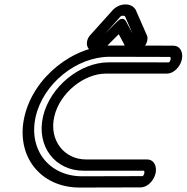

<svg xmlns="http://www.w3.org/2000/svg" viewBox="-20 -808 830 853"><path d="M749.1 -605C749 -605 640.7 -605.8 479.2 -605.8C304 -605.8 128.9 -464.4 88.7 -290.3C48.5 -116.2 158.3 25.2 333.5 25.2C495.1 25.2 603.7 24.5 603.7 24.5C638 24.5 664.3 -8.5 671 -37.6C677.7 -66.7 666.7 -99.6 632.3 -99.6C632.3 -99.6 473.8 -99.6 362.3 -99.6C265.1 -99.6 196.9 -185.1 221.2 -290.3C245.5 -395.5 353.1 -481 450.3 -481C561.9 -481 720.3 -481 720.3 -481C754.7 -481 780.9 -513.9 787.7 -543C794.4 -572.1 783.3 -605 749.1 -605ZM736.4 -555.1C737.4 -553.9 739.2 -549.7 737.7 -543C736.1 -536.1 732 -531.8 730.8 -530.9C716.7 -531 568.1 -531 461.9 -531C336.1 -531 201.8 -422.9 171.2 -290.3C140.6 -157.7 224.9 -49.6 350.8 -49.6C457.2 -49.6 606.9 -49.6 619.7 -49.6C620.7 -48.5 622.5 -44.3 621 -37.6C619.4 -30.7 615.3 -26.4 614.1 -25.5C602.7 -25.5 497.6 -24.8 345 -24.8C197.2 -24.8 105 -144.1 138.7 -290.3C172.5 -436.5 319.8 -555.8 467.6 -555.8C620.7 -555.8 726 -555.1 736.4 -555.1ZM526.5 -738.3C532.7 -738.3 536.6 -734.6 537.2 -732.1C537.4 -731 537.9 -729.6 538.3 -728.8C541.1 -722.4 556.6 -687.1 568.6 -659.7L540.2 -712.3C538.9 -714.8 527 -738.6 500.6 -712.3L448 -659.7C475.6 -690.4 504.1 -722.1 510.2 -728.8C511.2 -729.8 512.3 -731.3 512.9 -732.1C515.1 -735.2 519.9 -738.3 526.5 -738.3ZM538 -788.3C516.7 -788.3 492.7 -779.5 473.9 -755.3C460.6 -740.6 379.7 -650.7 379.7 -650.7L378.2 -649C376.6 -647.2 374.5 -644.3 373.2 -641.7L372.2 -639.8C364.5 -624.6 362.8 -605.8 373.4 -592.1C380.7 -582.7 392.1 -578.3 404.2 -578.3C427.3 -578.3 448.4 -591.7 462.4 -611L507.5 -656L531.8 -611C536 -595.2 549.8 -578.3 574.8 -578.3C587.6 -578.3 601.8 -583.2 613.7 -593.5C629.4 -607.1 635.8 -625.1 635.2 -639.8L635.1 -641.7C635 -643.9 634.4 -646.8 633.4 -649L632.7 -650.7C632.6 -650.9 594.6 -737.7 586.8 -755.3C580.2 -776.4 561.1 -788.3 538 -788.3Z"/></svg>

Font: Hi.
Style: Regular
Weight: 400
Designer: Mew Too, Robert Jablonski
Foundry: Cannot Into Space Fonts
Version: Version 1.996